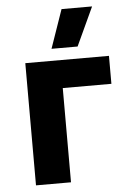

<svg xmlns="http://www.w3.org/2000/svg" viewBox="-53 -774 544 814"><g transform="rotate(-5 219.0 -367.5)"><path d="M294 -571 370 -735H240L183 -571ZM67 0H216V-401H423V-520H67Z"/></g></svg>

Font: Fixel Display Bold
Style: Bold
Weight: 700
Designer: AlfaBravo + MacPaw
Foundry: Kyrylo Tkachov, Marchela Mozhyna, Serhii Makarenko, Maria Weinstein, Zakhar Kryvoshyya
Version: Version 1.211